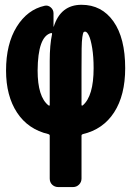

<svg xmlns="http://www.w3.org/2000/svg" viewBox="-20 -550 540 790"><path d="M320.3 -116.2Q365.2 -154.3 365.2 -269.5Q365.2 -316.4 359.4 -352.1Q353.5 -387.7 345.7 -403.8Q337.9 -419.9 330.1 -419.9Q325.2 -419.9 323.2 -416.5Q321.3 -413.1 318.8 -397.5Q316.4 -381.8 315.9 -350.1Q315.4 -318.4 315.4 -259.8V-118.2Q315.4 -114.3 320.3 -116.2ZM184.6 -299.8Q184.6 -365.2 194.3 -410.2Q194.3 -412.1 192.9 -413.6Q191.4 -415 190.4 -414.1Q135.7 -400.4 134.8 -259.8Q134.8 -151.4 179.7 -116.2Q184.6 -114.3 184.6 -117.2ZM315.4 -530.3Q398.4 -530.3 446.8 -461.9Q495.1 -393.6 495.1 -269.5Q495.1 -158.2 449.7 -87.9Q404.3 -17.6 320.3 2Q315.4 3.9 315.4 7.8V184.6Q315.4 199.2 305.2 209.5Q294.9 219.7 280.3 219.7H219.7Q205.1 219.7 194.8 210Q184.6 200.2 184.6 184.6V7.8Q184.6 3.9 179.7 2Q95.7 -17.6 50.3 -86.4Q4.9 -155.3 4.9 -259.8Q4.9 -369.1 48.8 -439.9Q92.8 -510.7 164.1 -526.4Q177.7 -529.3 189 -519.5Q200.2 -509.8 200.2 -495.1V-440.4H201.2Q229.5 -530.3 315.4 -530.3Z"/></svg>

Font: Rounded-L Mgen+ 1m bold
Style: Bold
Weight: 700
Designer: [Source Han Sans]
Ryoko NISHIZUKA  (kana & ideographs); Paul D. Hunt (Latin, Greek & Cyrillic); Wenlong ZHANG  (bopomofo
Version: Version 1.059.20150602